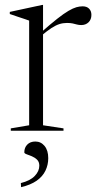

<svg xmlns="http://www.w3.org/2000/svg" viewBox="-20 -527 396 774"><path d="M313 -501.5Q330 -501.5 339.2 -492Q348.5 -482.5 348.5 -467Q348.5 -448.5 337 -437.2Q325.5 -426 307.5 -426Q298 -426 290 -428.2Q282 -430.5 272.8 -432.5Q263.5 -434.5 250 -434.5Q234 -434.5 219.2 -429.8Q204.5 -425 187.2 -413.8Q170 -402.5 146 -382.5L144 -395Q183.5 -430 210.5 -451.2Q237.5 -472.5 256 -483.2Q274.5 -494 287.8 -497.8Q301 -501.5 313 -501.5ZM153.5 -403.5V-22L236 -9.5V0H23.5V-9.5L97.5 -22V-444Q91 -446.5 79.8 -450.2Q68.5 -454 53.2 -459Q38 -464 19.5 -470.5V-479L149.5 -507H153.5ZM64 211Q102 201.5 120.2 182.2Q138.5 163 138.5 141Q138.5 125.5 129.5 116.8Q120.5 108 108.5 103Q96.5 98 87.2 94.8Q78 91.5 78 87Q78 68 90 55.8Q102 43.5 122.5 43.5Q145 43.5 159.8 61.5Q174.5 79.5 174.5 110.5Q174.5 137.5 163.2 161Q152 184.5 127.8 201.5Q103.5 218.5 65 227.5Z"/></svg>

Font: Newsreader 60pt Light
Style: Regular
Weight: 300
Designer: Hugues Gentile
Foundry: Production Type
Version: Version 1.003